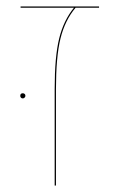

<svg xmlns="http://www.w3.org/2000/svg" viewBox="-20 -577 377 597"><path d="M288 -553H215Q182 -514 168 -457Q154 -400 154 -300V0H150V-300Q150 -401 164 -457.5Q178 -514 210 -553H44V-557H288ZM43 -279Q43 -287 51 -287Q54 -287 56.5 -285Q59 -283 59 -279Q59 -276 56.5 -273.5Q54 -271 51 -271Q47 -271 45 -273.5Q43 -276 43 -279Z"/></svg>

Font: FiraGO Four
Style: Regular
Weight: 100
Designer: bBox Type
Foundry: bBox Type GmbH
Version: Version 1.001